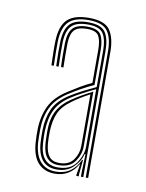

<svg xmlns="http://www.w3.org/2000/svg" viewBox="-58 -848 393 516"><g transform="rotate(10 138.5 -590.0)"><path d="M210 -380V-723.8Q210 -760.2 196.6 -779.2Q183.2 -798.2 144.2 -798.2Q107.5 -798.2 90.6 -781.8Q73.8 -765.2 72.5 -728Q72.2 -717.2 72.4 -697.9Q72.5 -678.5 73.2 -661H66.8Q66 -682.8 65.8 -697.9Q65.5 -713 66 -728.5Q67.5 -769.5 86.2 -786.9Q105 -804.2 144.2 -804.2Q187.5 -804.2 202 -783.2Q216.5 -762.2 216.5 -723.8V-380ZM130.5 -393.8Q165.2 -393.8 180.9 -416.6Q196.5 -439.5 196.5 -462V-618.8Q180.8 -611.8 163 -602.2Q145.2 -592.8 131.8 -584Q104.5 -566.5 92.9 -543.1Q81.2 -519.8 80 -484.8Q79.8 -479.2 80 -470.2Q80.2 -461.2 80.8 -451.5Q82.5 -422.5 95.1 -408.1Q107.8 -393.8 130.5 -393.8ZM131.8 -400.2Q111.8 -400.2 100.6 -412.6Q89.5 -425 87.5 -451.8Q87.2 -457.5 86.9 -466.2Q86.5 -475 86.5 -484.2Q86.5 -519.2 98.4 -541Q110.2 -562.8 134.5 -579Q147.5 -587.8 161.5 -595.8Q175.5 -603.8 190 -611V-461.5Q190 -439.5 176.4 -419.9Q162.8 -400.2 131.8 -400.2ZM132.5 -406.2Q159.2 -406.2 171.4 -423.6Q183.5 -441 183.5 -461.2V-602.5Q172 -596.5 160.6 -589.6Q149.2 -582.8 137.5 -574.2Q112.5 -556.5 103.4 -536Q94.2 -515.5 93.2 -484.2Q93 -476.8 93.2 -468.1Q93.5 -459.5 94 -452.2Q96 -429 105.1 -417.6Q114.2 -406.2 132.5 -406.2ZM126.2 -375.8Q97.5 -375.8 80.5 -394.1Q63.5 -412.5 61 -450.2Q60.5 -458.8 60.2 -468.5Q60 -478.2 60.2 -486.5Q61.2 -522.2 74.8 -549.9Q88.2 -577.5 123.5 -599.5Q137.2 -608.2 151.6 -616.9Q166 -625.5 183.5 -633.8V-723.8Q183.5 -749.8 176.1 -762Q168.8 -774.2 144.2 -774.2Q119.8 -774.2 109.9 -763.5Q100 -752.8 99 -727.2Q98.8 -714.5 98.9 -697Q99 -679.5 99.5 -661H93Q92.2 -675.5 92.1 -695.6Q92 -715.8 92.2 -727.2Q93.2 -756.2 105.4 -768.2Q117.5 -780.2 144.2 -780.2Q172.5 -780.2 181.2 -766.2Q190 -752.2 190 -723.8V-629.2Q173.2 -621.8 156.2 -612.2Q139.2 -602.8 126 -594.2Q93 -573.5 80.2 -547.1Q67.5 -520.8 67 -487Q66.8 -475.8 67 -466Q67.2 -456.2 67.5 -450.5Q70.2 -416 85.6 -398.9Q101 -381.8 127.5 -381.8Q150.5 -381.8 166.9 -393.2Q183.2 -404.8 192.2 -425.2H194.5L190.8 -386.5V-380H184.2L184 -383.2L188.8 -411.8H187.2Q178 -395 162.2 -385.4Q146.5 -375.8 126.2 -375.8ZM196.8 -380V-396L198.5 -442H196.5Q190.5 -420 173.2 -403.9Q156 -387.8 129 -387.8Q103.2 -387.8 89.8 -404.1Q76.2 -420.5 74.2 -450.8Q73.8 -458 73.5 -467.5Q73.2 -477 73.5 -485.8Q74 -518 85.4 -543.5Q96.8 -569 129.2 -589.2Q145.8 -599.5 164.4 -609Q183 -618.5 196.8 -624.8V-723.8Q196.8 -755 186.5 -770.6Q176.2 -786.2 144.2 -786.2Q114 -786.2 100.5 -772.9Q87 -759.5 85.8 -727.8Q85.5 -716.8 85.6 -698Q85.8 -679.2 86.5 -661H79.8Q79.2 -681 79 -697.5Q78.8 -714 79.2 -728Q80.5 -762.5 95.5 -777.4Q110.5 -792.2 144.2 -792.2Q179.8 -792.2 191.5 -774.9Q203.2 -757.5 203.2 -723.8V-380Z"/></g></svg>

Font: Big Shoulders Inline Display SC Thin
Style: Regular
Weight: 100
Designer: Patric King
Foundry: XO Type Co
Version: Version 2.002